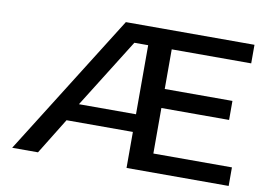

<svg xmlns="http://www.w3.org/2000/svg" viewBox="-70 -729 1140 835"><g transform="rotate(10 500.0 -312.0)"><path d="M30 0 422 -624H990V-542H639V-367H938V-283H639V-82H986V0H535V-159H242L144 0ZM283 -237H535V-542H474Z"/></g></svg>

Font: Inconsolata UltraExpanded Medium
Style: Regular
Weight: 500
Width: 9
Monospace: yes
Designer: Raph Levien, Cyreal, Brenton Simpson
Foundry: Raph Levien, Cyreal, Google
Version: Version 3.001; ttfautohint (v1.8.2.53-6de2)